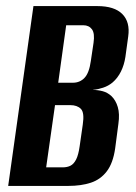

<svg xmlns="http://www.w3.org/2000/svg" viewBox="-20 -611 446 631"><path d="M6.9 0 89.9 -591H299.9Q356.2 -591 382.1 -564.7Q408 -538.5 401.4 -491.3L392.1 -423.8Q388.1 -397.5 377.5 -376Q366.8 -354.5 350.1 -340.1Q336.2 -328.5 318.8 -322.8Q301.4 -317.1 286 -315.8L285.3 -315.4Q302.1 -315.4 317.7 -311.2Q333.3 -307 346 -295.4Q360.4 -281.8 367.1 -259.2Q373.8 -236.7 369.1 -204.2L358.5 -123.4Q351.5 -74.8 331 -48Q310.5 -21.1 278.5 -10.5Q246.6 0 204.5 0ZM131.7 -61H186.4Q200.7 -61 211.6 -66.4Q222.5 -71.9 230.2 -86.9Q237.8 -101.9 241.8 -130.5L252 -201.5Q258 -241.1 245.7 -253.3Q233.5 -265.5 211 -265.5H160.8ZM171.3 -339.1H219.5Q242.5 -339.1 257.8 -355.2Q273.1 -371.3 278.5 -410.5L287.4 -470.2Q292 -501.3 282.2 -514.7Q272.3 -528 254 -528H197.5Z"/></svg>

Font: Alumni Sans SC Thin
Style: Italic
Weight: 100
Italic angle: -8°
Designer: Robert E. Leuschke
Foundry: Robert E. Leuschke
Version: Version 1.016